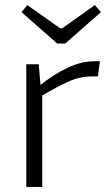

<svg xmlns="http://www.w3.org/2000/svg" viewBox="-20 -739 435 759"><path d="M133 -485 141 -393 147 -378V0H84V-485ZM375 -497 367 -437H343Q296 -437 250.5 -416.5Q205 -396 141 -358L136 -400Q192 -445 247 -471Q302 -497 354 -497ZM355 -719 379 -691 238 -567H206L65 -691L88 -719L218 -627H226Z"/></svg>

Font: Exo 2 Light
Style: Regular
Weight: 300
Designer: Natanael Gama
Foundry: Natanael Gama
Version: Version 2.010